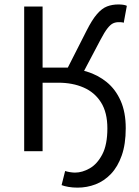

<svg xmlns="http://www.w3.org/2000/svg" viewBox="-20 -686 630 871"><path d="M331.9 165.2Q309.9 165.2 290.6 161.9Q271.3 158.5 259.4 153.8L275.5 89.7Q283.9 92.7 296.7 94.8Q309.4 97 320.3 97Q353.4 97 387.2 77.6Q421.1 58.2 444.1 14.3Q467.1 -29.6 467.1 -103.7Q467.1 -175.5 438.4 -221.2Q409.8 -266.9 359.6 -288.8Q309.5 -310.8 244.2 -310.8H173.2V0H89.7V-656.3H173.2V-379.2H287.6L372.3 -546Q397.6 -596.3 420 -622.1Q442.4 -648 465.8 -656.9Q489.1 -665.8 517.2 -665.8Q528.4 -665.8 538.4 -664.4Q548.5 -663.1 555.4 -659.6L541.3 -582.7Q536.1 -584.7 530.5 -585.1Q524.9 -585.4 517.7 -585.4Q504.4 -585.4 492.7 -580Q481 -574.5 467.6 -557.5Q454.1 -540.5 435.6 -505.1L353.3 -349.1L265.1 -377.2Q321.3 -377.2 372.6 -361.7Q423.9 -346.2 464.1 -313.5Q504.3 -280.8 527.3 -228.9Q550.4 -177.1 550.4 -104.4Q550.4 -32 532.3 19.2Q514.3 70.5 483.5 102.8Q452.8 135.1 413.6 150.2Q374.5 165.2 331.9 165.2Z"/></svg>

Font: Source Sans 3
Style: Regular
Weight: 200
Designer: Paul D. Hunt
Foundry: Adobe
Version: Version 3.046;hotconv 1.0.118;makeotfexe 2.5.65603